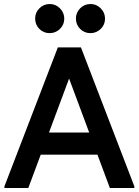

<svg xmlns="http://www.w3.org/2000/svg" viewBox="-20 -936 690 956"><path d="M527 0 274 -679 268 -700H383L649 -8V0ZM2 0V-8L268 -700H383L374 -679L121 0ZM120 -166 150 -276H511L541 -166ZM430 -771Q400 -771 379 -792Q358 -813 358 -844Q358 -873 379 -894.5Q400 -916 431 -916Q460 -916 481.5 -894.5Q503 -873 503 -843Q503 -813 481.5 -792Q460 -771 430 -771ZM227 -771Q197 -771 176 -792Q155 -813 155 -844Q155 -873 176 -894.5Q197 -916 228 -916Q257 -916 278.5 -894.5Q300 -873 300 -843Q300 -813 278.5 -792Q257 -771 227 -771Z"/></svg>

Font: Fustat
Style: Bold
Weight: 700
Designer: Mohamed Gaber, Khaled Hosny, Laura Garcia Mut
Foundry: Kief Type Foundry, Alif Type Foundry, Hard Type Foundry
Version: Version 1.007